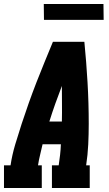

<svg xmlns="http://www.w3.org/2000/svg" viewBox="-30 -945 550 965"><path d="M-10 0V-114H23Q31 -167 46.5 -219Q62 -271 79 -323Q96 -375 114.5 -427Q133 -479 153 -530.5Q173 -582 194 -633Q215 -684 236 -735H394Q399 -684 403 -633Q407 -582 410 -530.5Q413 -479 414.5 -427Q416 -375 416 -323Q416 -271 413.5 -219Q411 -167 403 -114H421V0H231V-114H265Q269 -140 272 -166.5Q275 -193 276 -220H184Q178 -193 171.5 -166.5Q165 -140 161 -114H180V0ZM218 -334H281Q282 -379 281.5 -424Q281 -469 281 -513Q264 -469 248 -424Q232 -379 218 -334ZM491 -845H191L190 -925H490Z"/></svg>

Font: Iosevka Curly Slab Heavy
Style: Italic
Weight: 900
Italic angle: -9°
Monospace: yes
Designer: Belleve Invis
Foundry: Belleve Invis
Version: Version 22.1.2; ttfautohint (v1.8.4)